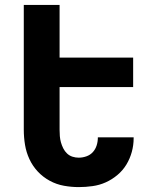

<svg xmlns="http://www.w3.org/2000/svg" viewBox="-20 -755 640 783"><path d="M301 8Q271 8 240.5 2.5Q210 -3 182.5 -18Q155 -33 134 -55.5Q113 -78 100 -106Q87 -134 82 -164.5Q77 -195 77 -226V-735H223V-520H523V-400H223V-226Q223 -213 224 -200Q225 -187 228.5 -174.5Q232 -162 238 -150Q244 -138 253.5 -129Q263 -120 275.5 -116Q288 -112 301 -112Q317 -112 332.5 -117.5Q348 -123 358.5 -134.5Q369 -146 374 -161.5Q379 -177 379 -193V-195H525V-191Q525 -163 517.5 -135.5Q510 -108 495.5 -84Q481 -60 459 -41.5Q437 -23 411.5 -11.5Q386 0 357.5 4Q329 8 301 8Z"/></svg>

Font: Iosevka Heavy Extended
Style: Regular
Weight: 900
Width: 7
Monospace: yes
Designer: Belleve Invis
Foundry: Belleve Invis
Version: Version 32.5.0; ttfautohint (v1.8.4)